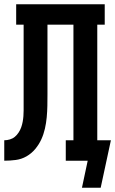

<svg xmlns="http://www.w3.org/2000/svg" viewBox="-20 -755 541 902"><path d="M365 127 392 0H289V-96H325V-639H203V-314Q203 -313 203 -313Q203 -313 203 -313V-311Q203 -284 202.5 -257.5Q202 -231 199.5 -204Q197 -177 191 -150.5Q185 -124 174 -100Q163 -76 145.5 -55Q128 -34 104.5 -20.5Q81 -7 54 -3.5Q27 0 0 0V-96Q13 -96 26.5 -100Q40 -104 50 -112.5Q60 -121 67.5 -132.5Q75 -144 79.5 -156.5Q84 -169 86.5 -182.5Q89 -196 90 -209.5Q91 -223 91 -236Q91 -249 91 -263Q91 -276 91 -289Q91 -302 91 -315V-639H56V-735H472V-639H437V-96H501L453 127Z"/></svg>

Font: Iosevka Gothic
Style: Bold
Weight: 700
Monospace: yes
Designer: Belleve Invis
Foundry: Belleve Invis
Version: Version 15.5.1; ttfautohint (v1.8.4)